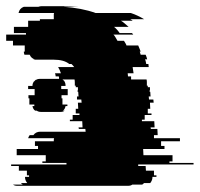

<svg xmlns="http://www.w3.org/2000/svg" viewBox="-49 -601 646 621"><path d="M577 -69H398V-64H422L423 -49H449V-34H457V-29H444V-27Q444 -18 437 -9H417Q413 -5 411 -4H379Q374 0 365 0H7Q-2 0 -7 -4H25Q21 -5 19 -9H39Q32 -18 32 -27V-29H45V-34H38V-49H12V-64H-13V-69H166V-74H88V-79H99V-99H5V-119H74V-129H64V-144H125V-148Q125 -152 126 -154H42Q43 -158 47 -164H59Q67 -175 81 -175H228L227 -184H206L205 -189H218L217 -209H177V-214H186V-229H208V-234H196V-249H204L203 -269H215L214 -279H200V-289H205L204 -304H202V-309H203V-319H196V-324H193V-333Q193 -341 192 -344H142Q142 -346 142 -349Q142 -352 141 -354H131Q131 -358 129 -364H148Q145 -374 139 -384H191Q189 -387 186.5 -389.5Q184 -392 182 -394H175Q158 -408 124 -408H66Q61 -408 58 -409H64Q52 -412 47 -424H30Q28 -430 28 -434H31V-454H-7V-469H-29V-489H35V-494H-4V-514H42V-534H80V-539H125V-554Q125 -557 126 -559H11Q14 -574 28 -579H75Q78 -580 80.5 -580.5Q83 -581 86 -581H149Q163 -581 177.5 -580.5Q192 -580 205 -579H157Q186 -577 212 -572Q238 -567 260 -559H374Q386 -555 396.5 -550Q407 -545 417 -539H372Q374 -538 376 -537Q378 -536 380 -534H342Q349 -530 355 -524.5Q361 -519 367 -514H320Q330 -506 338 -494H378Q381 -491 382 -489H318Q322 -485 325 -479.5Q328 -474 331 -469H352Q354 -465 356.5 -461.5Q359 -458 360 -454H398Q400 -450 402 -444.5Q404 -439 406 -434H403L406 -424H422Q424 -420 425 -416.5Q426 -413 427 -409H420Q422 -405 422.5 -401.5Q423 -398 424 -394H431L432 -384H380L383 -364H364L365 -354H375V-344H425Q426 -340 426 -336Q426 -332 426 -327V-324H429V-319H436V-309H435V-304H437L438 -289H432L433 -279H447L448 -269H436L437 -249H429V-234H441V-229H419V-214H410V-209H450L451 -189H438L439 -184H460L461 -164H449V-154H533V-144H472V-129H483V-119H414L415 -99H509V-79H499V-74H577ZM170 -293H150V-283H153V-263H169V-258H163Q161 -247 154 -243H160Q155 -239 147 -239H84Q75 -239 70 -243H65Q58 -247 56 -258H62V-263H46V-283H43V-293H63V-313H42V-323H56V-324Q56 -331 61 -338H62Q64 -341 67 -343H68Q73 -346 80 -346H143Q149 -346 155 -343H154Q156 -342 160 -338H159Q163 -333 163 -324V-323H149V-313H170Z"/></svg>

Font: Rubik Glitch
Style: Regular
Weight: 400
Designer: Hubert and Fischer, NaN
Foundry: Hubert and Fischer, NaN
Version: Version 2.200